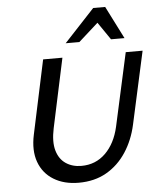

<svg xmlns="http://www.w3.org/2000/svg" viewBox="-60 -958 839 1021"><g transform="rotate(-5 359.0 -447.5)"><path d="M319 12Q241 12 185.5 -22Q130 -56 107.5 -118Q85 -180 103 -264L187 -658H290L211 -288Q196 -217 209.5 -170Q223 -123 258 -99.5Q293 -76 341 -76Q417 -76 469.5 -127.5Q522 -179 542 -267L628 -658H718L633 -271Q615 -189 573 -125Q531 -61 467.5 -24.5Q404 12 319 12ZM314 -733 476 -907H540L512 -845L387 -733ZM556 -733 480 -844 476 -907H540L628 -733Z"/></g></svg>

Font: Ysabeau Office SemiBold
Style: Italic
Weight: 600
Italic angle: -12°
Designer: Christian Thalmann (Catharsis Fonts)
Version: Version 2.001;gftools[0.9.30]; featfreeze: tnum,lnum,ss02